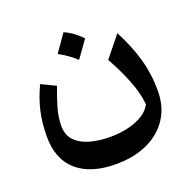

<svg xmlns="http://www.w3.org/2000/svg" viewBox="-126 -587 962 963"><g transform="rotate(-20 355.0 -105.0)"><path d="M576.7 19Q571.3 -40.5 544.2 -109.9Q517.1 -179.2 475.1 -254.4L564 -364.7Q609.9 -277.3 633.1 -195.6Q656.2 -113.8 656.2 -24.9Q656.2 60.1 616 121.8Q575.7 183.6 503.4 217Q431.2 250.5 334.5 250.5Q201.2 250.5 127.7 187.3Q54.2 124 54.2 2.4Q54.2 -70.3 68.4 -132.1Q82.5 -193.8 112.8 -257.3L189.5 -220.2Q169.9 -169.9 155.3 -119.9Q140.6 -69.8 140.6 -23.9Q140.6 27.8 171.4 57.6Q202.1 87.4 251 99.9Q299.8 112.3 353.5 112.3Q404.3 112.3 449.7 101.6Q495.1 90.8 528.6 70.1Q562 49.3 576.7 19ZM311.5 -461.4Q335 -452.1 357.9 -435.5Q380.9 -418.9 403.3 -396Q387.7 -373.5 371.3 -350.8Q355 -328.1 337.9 -304.7Q296.9 -342.3 247.1 -369.1Q263.7 -392.6 279.5 -415.3Q295.4 -438 311.5 -461.4Z"/></g></svg>

Font: Pinar DS1 SemiBold
Style: Regular
Weight: 600
Designer: Amin Abedi
Version: Version 3.000